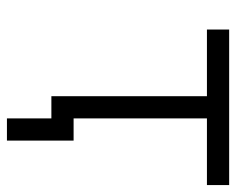

<svg xmlns="http://www.w3.org/2000/svg" viewBox="-82 -458 665 540"><g transform="rotate(90 250.0 -187.5)"><path d="M500 -437.5V-500H62.5V-437.5H250V0H312.5Q312.5 0 312.5 125H375V-62.5H312.5Q312.5 -62.5 312.5 -437.5Z"/></g></svg>

Font: BFUnifontExMono
Style: Regular
Weight: 500
Version: Version 15.0.06